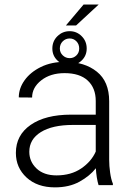

<svg xmlns="http://www.w3.org/2000/svg" viewBox="-20 -808 576 838"><path d="M410.2 0Q405.8 -13.7 402.6 -33.4Q399.4 -53.2 398.4 -73.7Q372.1 -40 327.1 -15.1Q282.2 9.8 219.7 9.8Q142.6 9.8 95.9 -33.2Q49.3 -76.2 49.3 -140.6Q49.3 -218.3 113.8 -262.9Q178.2 -307.6 290 -307.6H397.9V-367.2Q397.9 -423.8 363 -456.3Q328.1 -488.8 261.7 -488.8Q200.2 -488.8 160.2 -457.5Q120.1 -426.3 120.1 -382.3L62 -382.8Q62 -422.4 87.4 -457.8Q112.8 -493.2 158.4 -515.6Q204.1 -538.1 264.6 -538.1Q349.1 -538.1 402.8 -495.1Q456.5 -452.1 456.5 -366.2V-110.8Q456.5 -83.5 460.7 -54.2Q464.8 -24.9 472.7 -6.3V0ZM226.6 -42.5Q290 -42.5 334.5 -72.8Q378.9 -103 397.9 -146.5V-262.7H298.3Q208.5 -262.7 158.2 -231.4Q107.9 -200.2 107.9 -145.5Q107.9 -102.5 139.6 -72.5Q171.4 -42.5 226.6 -42.5ZM267.6 -696.8 344.7 -788.1H410.6L312 -696.8ZM208.5 -596.2Q208.5 -628.4 230.7 -650.1Q252.9 -671.9 284.2 -671.9Q314.5 -671.9 336.4 -650.1Q358.4 -628.4 358.4 -596.2Q358.4 -564.9 336.4 -543.9Q314.5 -522.9 284.2 -522.9Q252.9 -522.9 230.7 -543.9Q208.5 -564.9 208.5 -596.2ZM241.2 -596.2Q241.2 -578.6 253.9 -566.4Q266.6 -554.2 284.2 -554.2Q301.3 -554.2 313.5 -566.2Q325.7 -578.1 325.7 -596.2Q325.7 -615.2 313.5 -627.7Q301.3 -640.1 284.2 -640.1Q266.6 -640.1 253.9 -627.7Q241.2 -615.2 241.2 -596.2Z"/></svg>

Font: Vazirmatn UI ExtraLight
Style: Regular
Weight: 200
Designer: Saber Rastikerdar
Foundry: Saber Rastikerdar
Version: Version 33.003